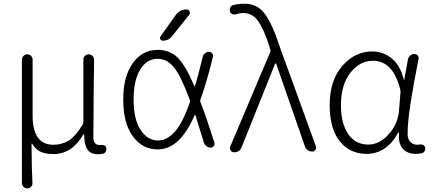

<svg xmlns="http://www.w3.org/2000/svg" viewBox="-20 -828 2367 1049"><path d="M129.9 201.2Q117.2 201.2 108.4 192.4Q99.6 183.6 99.6 170.9V-502Q99.6 -513.7 108.4 -522.5Q117.2 -531.2 128.9 -531.2Q140.6 -531.2 149.4 -522.9Q158.2 -514.6 158.2 -502V-197.3Q158.2 -37.1 271.5 -37.1Q317.4 -37.1 355 -59.6Q392.6 -82 432.6 -149.4Q435.5 -156.2 435.5 -163.1V-502Q435.5 -514.6 444.3 -522.9Q453.1 -531.2 464.8 -531.2Q476.6 -531.2 485.4 -522.5Q494.1 -513.7 494.1 -502Q493.2 -471.7 491.7 -314.5Q490.2 -157.2 490.2 -76.2Q490.2 -55.7 499.5 -45.4Q508.8 -35.2 525.4 -35.2Q530.3 -35.2 534.2 -36.1Q543.9 -37.1 551.8 -32.7Q559.6 -28.3 560.5 -19.5Q561.5 -16.6 561.5 -13.7Q561.5 -5.9 557.6 0Q552.7 9.8 543 11.7Q530.3 14.6 514.6 14.6Q475.6 14.6 458 -10.7Q440.4 -36.1 439.5 -93.8Q439.5 -94.7 438 -94.7Q436.5 -94.7 436.5 -94.7Q373 13.7 273.4 13.7Q231.4 13.7 203.6 2Q175.8 -9.8 155.3 -43Q155.3 -43.9 153.8 -43.5Q152.3 -43 152.3 -42Q153.3 106.4 157.2 171.9Q158.2 183.6 149.9 192.4Q141.6 201.2 129.9 201.2Z M1017.6 -269.5Q1019.5 -276.4 1016.6 -283.2Q966.8 -417 929.7 -460.9Q891.6 -506.8 841.8 -506.8Q782.2 -506.8 746.1 -448.2Q710 -389.6 710 -283.2Q710 -177.7 747.6 -119.1Q785.2 -60.5 844.7 -60.5Q890.6 -60.5 933.6 -106.4Q975.6 -151.4 1017.6 -269.5ZM940.4 -746.1Q961.9 -776.4 1000 -776.4Q1010.7 -776.4 1015.6 -766.1Q1020.5 -755.9 1013.7 -747.1L918.9 -628.9Q900.4 -605.5 870.1 -605.5Q860.4 -605.5 856 -613.8Q851.6 -622.1 857.4 -629.9ZM1087.9 -518.6Q1090.8 -530.3 1100.6 -537.6Q1110.4 -544.9 1122.1 -544.9Q1132.8 -544.9 1139.2 -536.6Q1145.5 -528.3 1143.6 -518.6Q1110.4 -381.8 1075.2 -284.2Q1072.3 -277.3 1075.2 -270.5Q1104.5 -196.3 1151.4 -48.8Q1152.3 -44.9 1152.3 -42Q1152.3 -36.1 1148.4 -30.3Q1141.6 -21.5 1130.9 -21.5Q1118.2 -21.5 1107.9 -29.3Q1097.7 -37.1 1093.8 -48.8Q1063.5 -148.4 1047.9 -198.2Q1047.9 -200.2 1045.9 -200.2Q1043.9 -200.2 1043 -198.2Q1001 -102.5 953.1 -58.6Q902.3 -11.7 841.8 -11.7Q757.8 -11.7 705.6 -83.5Q653.3 -155.3 653.3 -283.2Q653.3 -411.1 705.6 -483.4Q757.8 -555.7 841.8 -555.7Q906.2 -555.7 950.2 -513.7Q993.2 -471.7 1041 -359.4Q1042 -357.4 1043.9 -357.4Q1045.9 -357.4 1045.9 -359.4Q1064.5 -420.9 1087.9 -518.6Z M1298.8 -20.5Q1293 -7.8 1281.2 -1Q1272.5 3.9 1261.7 3.9Q1258.8 3.9 1256.8 3.9Q1245.1 2.9 1239.3 -7.8Q1236.3 -13.7 1236.3 -18.6Q1236.3 -23.4 1238.3 -28.3L1456.1 -543Q1459 -549.8 1457 -556.6L1451.2 -576.2Q1420.9 -670.9 1389.6 -713.9Q1358.4 -756.8 1309.6 -756.8Q1289.1 -756.8 1269.5 -750Q1258.8 -747.1 1249.5 -751Q1240.2 -754.9 1236.3 -764.6Q1235.4 -769.5 1235.4 -774.4Q1235.4 -780.3 1237.3 -786.1Q1242.2 -796.9 1252.9 -799.8Q1281.2 -807.6 1316.4 -807.6Q1385.7 -807.6 1426.8 -752.4Q1467.8 -697.3 1507.8 -574.2L1706.1 -28.3Q1707 -24.4 1707 -21.5Q1707 -14.6 1703.1 -8.8Q1696.3 0 1685.5 0Q1671.9 0 1660.6 -7.8Q1649.4 -15.6 1645.5 -29.3L1489.3 -478.5Q1488.3 -481.4 1485.8 -481.4Q1483.4 -481.4 1482.4 -478.5Z M1982.4 12.7Q1891.6 12.7 1836.4 -56.2Q1781.2 -125 1781.2 -253.9Q1781.2 -387.7 1849.6 -467.3Q1918 -546.9 2014.6 -546.9Q2072.3 -546.9 2119.6 -509.3Q2167 -471.7 2186.5 -391.6Q2186.5 -390.6 2187.5 -390.6Q2188.5 -390.6 2188.5 -391.6L2209 -504.9Q2211.9 -516.6 2221.7 -524.9Q2231.4 -533.2 2243.2 -533.2Q2254.9 -533.2 2262.2 -524.4Q2269.5 -515.6 2266.6 -504.9Q2239.3 -368.2 2223.1 -265.1Q2207 -162.1 2207 -94.7Q2207 -68.4 2222.2 -52.7Q2237.3 -37.1 2259.8 -37.1Q2266.6 -37.1 2275.4 -39.1Q2284.2 -40 2292.5 -35.6Q2300.8 -31.2 2302.7 -22.5Q2303.7 -18.6 2303.7 -15.6Q2303.7 -8.8 2299.8 -2.9Q2294.9 6.8 2285.2 8.8Q2269.5 12.7 2251 12.7Q2205.1 12.7 2179.7 -16.6Q2159.2 -41 2159.2 -81.1Q2159.2 -90.8 2160.2 -101.6Q2160.2 -103.5 2158.2 -103.5Q2156.2 -103.5 2155.3 -102.5Q2091.8 12.7 1982.4 12.7ZM1992.2 -38.1Q2052.7 -38.1 2103.5 -94.2Q2154.3 -150.4 2160.2 -225.6L2168 -323.2Q2168.9 -331.1 2167 -337.9Q2127.9 -496.1 2017.6 -496.1Q1946.3 -496.1 1894.5 -430.7Q1842.8 -365.2 1842.8 -253.9Q1842.8 -153.3 1882.3 -95.7Q1921.9 -38.1 1992.2 -38.1Z"/></svg>

Font: Gen Jyuu Gothic Light
Style: Regular
Weight: 200
Designer: [Source Han Sans]
Ryoko NISHIZUKA  (kana & ideographs); Paul D. Hunt (Latin, Greek & Cyrillic); Wenlong ZHANG  (bopomofo
Version: Version 1.002.20150607